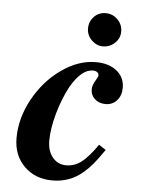

<svg xmlns="http://www.w3.org/2000/svg" viewBox="-50 -689 543 742"><g transform="rotate(5 222.0 -318.0)"><path d="M349.1 -140.1 376 -122.1Q350.1 -84.5 334.5 -65.9Q318.8 -47.4 299.8 -30.8Q249 13.2 181.2 13.2Q113.8 13.2 71.3 -29.1Q28.8 -71.3 28.8 -138.2Q28.8 -215.3 69.6 -289.8Q110.4 -364.3 175.8 -410.6Q241.2 -457 309.1 -457Q359.4 -457 390.1 -432.4Q420.9 -407.7 420.9 -367.2Q420.9 -336.9 403.8 -317.9Q386.7 -298.8 359.9 -298.8Q334.5 -298.8 318.1 -313.7Q301.8 -328.6 301.8 -351.1Q301.8 -367.2 314.9 -388.2Q323.2 -401.9 323.2 -407.2Q323.2 -414.6 316.7 -419.2Q310.1 -423.8 300.8 -423.8Q256.8 -423.8 215.8 -354Q189.5 -305.7 172.6 -245.8Q155.8 -186 155.8 -139.2Q155.8 -99.1 176 -74.5Q196.3 -49.8 229 -49.8Q260.7 -49.8 287.4 -69.8Q314 -89.8 349.1 -140.1ZM330.1 -648.9Q357.4 -648.9 376.7 -629.6Q396 -610.4 396 -583Q396 -557.1 376.5 -538.6Q356.9 -520 330.1 -520Q305.2 -520 286.1 -539.3Q267.1 -558.6 267.1 -584Q267.1 -611.3 285.4 -630.1Q303.7 -648.9 330.1 -648.9Z"/></g></svg>

Font: Accordance
Style: Bold-Italic
Weight: 700
Italic angle: -11°
Version: Version 1.2 (build January 31, 2020) Miklal Software Solutio